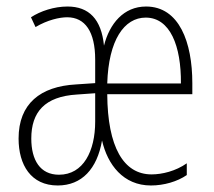

<svg xmlns="http://www.w3.org/2000/svg" viewBox="-20 -559 656 589"><path d="M428 -539C359 -539 316 -486 299 -419C291 -500 253 -539 187 -539C146 -539 104 -525 75 -506L89 -476C126 -498 163 -506 186 -506C241 -506 272 -462 272 -376V-304L213 -300C104 -294 37 -241 37 -134C37 -53 75 10 157 10C231 10 278 -41 293 -128C310 -54 358 10 443 10C483 10 524 -2 553 -22V-58C519 -34 477 -24 445 -24C359 -24 310 -108 309 -270H570V-304C570 -429 530 -539 428 -539ZM427 -505C502 -505 536 -418 535 -303H309C313 -436 361 -505 427 -505ZM216 -269 272 -273V-186C272 -96 236 -23 161 -23C103 -23 76 -68 76 -134C76 -215 117 -263 216 -269Z"/></svg>

Font: Noto Sans Thai ExtCond ExtLt
Style: Regular
Weight: 200
Width: 2
Designer: Monotype Design Team
Foundry: Monotype Imaging Inc.
Version: Version 2.002